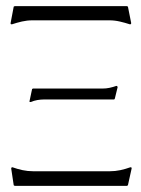

<svg xmlns="http://www.w3.org/2000/svg" viewBox="-20 -608 461 628"><path d="M28.3 0 24.9 -2 16.6 -57.1 17.6 -60.1 20.5 -61Q36.6 -55.2 53.7 -51.5Q70.8 -47.9 87.9 -47.9H339.8Q356.9 -47.9 373.8 -51.5Q390.6 -55.2 406.7 -61L410.2 -60.1L410.6 -57.1L398.4 -2L395 0ZM395 -587.9 398.4 -586.4 409.2 -532.2 408.2 -529.3 405.3 -528.3Q388.7 -533.7 371.8 -537.6Q355 -541.5 337.9 -541.5H85.4Q68.4 -541.5 51.5 -537.6Q34.7 -533.7 18.6 -528.3L15.1 -529.3L14.6 -532.2L24.9 -586.4L28.3 -587.9ZM80.6 -274.4H76.7V-277.8L85 -316.9L87.9 -318.4H315.9Q327.6 -318.4 338.6 -320.8Q349.6 -323.2 360.8 -327.1L363.8 -326.2V-324.7L364.7 -322.8L355.5 -285.2L353.5 -282.7H125Q113.8 -282.7 102.5 -280.8Q91.3 -278.8 80.6 -274.4Z"/></svg>

Font: CAT Linz
Style: Regular
Weight: 400
Designer: Peter Wiegel
Foundry: Peter Wiegel
Version: Version 1.08